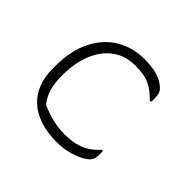

<svg xmlns="http://www.w3.org/2000/svg" viewBox="-133 -696 867 867"><g transform="rotate(45 300.0 -263.0)"><path d="M338 -536Q370 -536 396.5 -531.5Q423 -527 444 -517Q465 -507 480 -492Q490 -482 493 -469Q496 -456 496 -439Q496 -431 495.5 -426.5Q495 -422 494 -419H488Q456 -453 422.5 -469.5Q389 -486 330 -486Q266 -486 220.5 -452.5Q175 -419 151 -360Q127 -301 127 -226V-210Q127 -169 137.5 -135Q148 -101 170 -75Q208 -58 245.5 -49Q283 -40 321 -40Q360 -40 390.5 -47.5Q421 -55 446 -71Q471 -87 491 -110H497Q498 -107 498.5 -102.5Q499 -98 499 -90Q499 -77 496.5 -64.5Q494 -52 483 -41Q470 -28 445.5 -16.5Q421 -5 389.5 2.5Q358 10 322 10Q262 10 215.5 -5.5Q169 -21 138 -49.5Q107 -78 91 -119Q75 -160 75 -211V-226Q75 -328 110 -397Q145 -466 204.5 -501Q264 -536 338 -536Z"/></g></svg>

Font: Recursive Monospace Casual Light
Style: Regular
Weight: 300
Version: Version 1.047